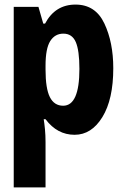

<svg xmlns="http://www.w3.org/2000/svg" viewBox="-20 -579 540 839"><path d="M179 -275V-292Q179 -367 199.5 -399.5Q220 -432 257 -432Q295 -432 311 -395.5Q327 -359 327 -278Q327 -117 256 -117Q217 -117 198 -154.5Q179 -192 179 -275ZM179 240V42Q179 12 176.5 -14Q174 -40 171 -58H179Q230 10 306 10Q380 10 427.5 -67.5Q475 -145 475 -281Q475 -394 436 -476.5Q397 -559 310 -559Q221 -559 177 -476H169L148 -549H40V240Z"/></svg>

Font: Noto Sans Mono UI Condensed ExtraBold
Style: Regular
Weight: 800
Width: 3
Designer: Monotype Design team
Foundry: Monotype Imaging Inc.
Version: 1.000